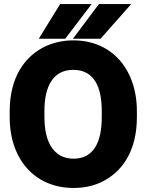

<svg xmlns="http://www.w3.org/2000/svg" viewBox="-20 -921 731 951"><path d="M28 -340C28 -232 62 -144 116 -85C166 -30 243 10 344 10C391 10 432 2 471 -14C589 -65 658 -178 658 -340V-370C658 -479 624 -566 570 -626C520 -681 445 -721 343 -721C296 -721 254 -712 215 -696C97 -645 28 -531 28 -370ZM172 -729H303L434 -901H278ZM200 -340V-371C200 -489 240 -575 343 -575C447 -575 484 -489 484 -371V-340C484 -222 447 -135 344 -135C321 -135 301 -140 284 -148C226 -177 200 -247 200 -340ZM341 -729H478L630 -901H470Z"/></svg>

Font: Asimov Pro
Style: Ult
Weight: 900
Designer: Google
Version: Version 2.000980; 2014